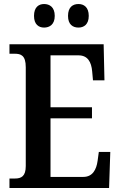

<svg xmlns="http://www.w3.org/2000/svg" viewBox="-20 -934 597 954"><path d="M370 -797C396 -797 421 -812 421 -855C421 -899 396 -914 370 -914C342 -914 318 -899 318 -855C318 -812 342 -797 370 -797ZM199 -797C226 -797 252 -812 252 -855C252 -899 226 -914 199 -914C173 -914 149 -899 149 -855C149 -812 173 -797 199 -797ZM27 0H522L528 -179H471L465 -135C459 -91 440 -55 394 -55H231V-346H437V-401H231V-659H370C416 -659 434 -626 438 -579L442 -535H499L495 -714H27V-667H53C84 -667 108 -659 108 -600V-109C108 -58 86 -47 54 -47H27Z"/></svg>

Font: Noto Serif Condensed Semi
Style: Regular
Weight: 600
Width: 3
Designer: Monotype Design Team
Foundry: Monotype Imaging Inc.
Version: Version 1.002